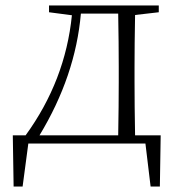

<svg xmlns="http://www.w3.org/2000/svg" viewBox="-20 -527 651 705"><path d="M414 -30Q416 -140 416 -226V-282Q416 -367 414 -477H277Q257 -248 125 -30ZM570 -30 567 158H533L514 0H84L63 158H30L27 -30H74Q220 -231 244 -471L160 -482V-507H563V-482L476 -472Q474 -362 474 -282V-226Q474 -140 476 -30Z"/></svg>

Font: Source Han Serif SC ExtraLight
Style: Regular
Weight: 250
Designer: Ryoko NISHIZUKA  (kana & ideographs); Frank Grießhammer (Latin, Greek & Cyrillic); Wenlong ZHANG  (bopomofo); Sandoll Co
Foundry: Adobe Systems Incorporated
Version: Version 1.001 October 20, 2017